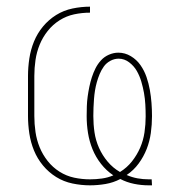

<svg xmlns="http://www.w3.org/2000/svg" viewBox="-20 -548 540 576"><path d="M426 8Q404 8 382 3.5Q360 -1 341 -11Q320 0 296.5 4Q273 8 250 8Q224 8 197.5 2.5Q171 -3 148.5 -17Q126 -31 109 -51.5Q92 -72 82 -96.5Q72 -121 68 -147.5Q64 -174 64 -200V-320Q64 -346 68 -372.5Q72 -399 82 -423.5Q92 -448 109 -468.5Q126 -489 148.5 -503Q171 -517 197.5 -522.5Q224 -528 250 -528V-510Q226 -510 202.5 -505Q179 -500 158.5 -487Q138 -474 123 -455Q108 -436 99 -414Q90 -392 86.5 -368Q83 -344 83 -320V-200Q83 -176 86.5 -152Q90 -128 99 -106Q108 -84 123 -65Q138 -46 158.5 -33Q179 -20 202.5 -15Q226 -10 250 -10Q268 -10 286 -12.5Q304 -15 320 -22Q299 -36 283 -56.5Q267 -77 257.5 -100.5Q248 -124 244 -149Q240 -174 240 -199Q240 -214 240.5 -229Q241 -244 243 -258.5Q245 -273 248 -287.5Q251 -302 255.5 -316Q260 -330 266.5 -343Q273 -356 283 -367Q293 -378 307 -384Q321 -390 335 -390Q355 -390 372.5 -379.5Q390 -369 401.5 -352.5Q413 -336 419.5 -317Q426 -298 429.5 -278.5Q433 -259 434.5 -239Q436 -219 436 -200Q436 -174 432.5 -149Q429 -124 420 -101Q411 -78 396 -57.5Q381 -37 360 -23Q376 -16 392.5 -13Q409 -10 426 -10Q428 -10 430.5 -10Q433 -10 435 -10L436 8Q433 8 430.5 8Q428 8 426 8ZM340 -32Q361 -45 376 -64Q391 -83 400.5 -105Q410 -127 413.5 -151Q417 -175 417 -199Q417 -217 416 -234.5Q415 -252 412 -269Q409 -286 404 -303Q399 -320 390.5 -335Q382 -350 367.5 -361Q353 -372 336 -372Q323 -372 311 -365.5Q299 -359 291.5 -348.5Q284 -338 279 -326Q274 -314 270.5 -301.5Q267 -289 265 -276.5Q263 -264 262 -251Q261 -238 260.5 -225Q260 -212 260 -200Q260 -175 263.5 -151Q267 -127 277 -104.5Q287 -82 303 -63Q319 -44 340 -32Z"/></svg>

Font: Iosevka SS04 Thin
Style: Regular
Weight: 100
Monospace: yes
Designer: Belleve Invis
Foundry: Belleve Invis
Version: Version 19.0.0; ttfautohint (v1.8.4)